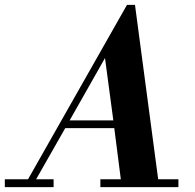

<svg xmlns="http://www.w3.org/2000/svg" viewBox="-73 -768 802 788"><path d="M-53.2 0V-32.2H42L448.2 -748H481L576.2 -32.2H659.2V0H338.9V-32.2H422.9L396 -242.2H194.8L75.2 -32.2H147V0ZM212.9 -273.9H392.1L357.9 -529.8Z"/></svg>

Font: Fin Serif Display
Style: Italic
Weight: 400
Italic angle: -12°
Designer: J. Blake Harris
Version: Version 1.006;FEAKit 1.0